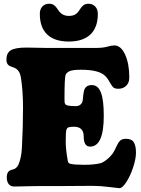

<svg xmlns="http://www.w3.org/2000/svg" viewBox="-20 -967 743 1010"><path d="M189.5 -894Q189.5 -918.9 203.1 -933.1Q216.8 -947.3 238.3 -947.3Q254.4 -947.3 264.4 -939.9Q274.4 -932.6 284.7 -916.5Q304.7 -883.3 341.8 -883.3Q363.3 -883.3 376 -891.1Q388.7 -898.9 399.4 -916.5Q408.7 -931.6 419.2 -939.5Q429.7 -947.3 445.3 -947.3Q466.8 -947.3 480.7 -932.9Q494.6 -918.5 494.6 -894Q494.6 -822.3 455.3 -785.4Q416 -748.5 341.8 -748.5Q267.6 -748.5 228.5 -785.4Q189.5 -822.3 189.5 -894ZM182.1 11.7Q160.6 11.7 118.7 12.9Q76.7 14.2 55.7 14.2Q34.7 14.2 25.1 0.5Q15.6 -13.2 15.6 -32.2Q15.6 -51.3 22.2 -61.3Q28.8 -71.3 44.9 -74.7Q67.4 -79.6 76.7 -100.1Q92.3 -135.7 95.2 -189Q101.1 -298.3 101.1 -399.9Q101.1 -489.7 89.8 -560.1Q84.5 -592.3 64.9 -605.5Q58.6 -609.9 45.4 -614.3Q32.2 -618.7 27.3 -622.1Q13.7 -631.8 13.7 -653.3Q13.7 -688.5 37.1 -702.6Q60.5 -716.8 119.6 -716.8Q137.2 -716.8 173.3 -715.8Q209.5 -714.8 224.6 -714.8H481.9Q521.5 -714.8 543.9 -721.4Q566.4 -728 581.5 -728Q616.2 -728 638.2 -679.7Q660.2 -631.3 660.2 -559.1Q660.2 -531.7 644 -515.9Q627.9 -500 602.1 -500Q584 -500 575.7 -507.8Q567.4 -515.6 551.8 -543.5Q540 -563.5 524.4 -575Q508.8 -586.4 481.9 -592.8Q452.6 -600.1 404.3 -600.1Q361.8 -600.1 345.2 -592.3Q328.6 -584.5 324.7 -571.3Q319.3 -554.2 319.3 -449.2Q319.3 -435.1 319.8 -429.4Q320.3 -423.8 323.5 -419.2Q326.7 -414.6 333.5 -412.6Q348.1 -408.7 378.9 -408.7Q395 -408.7 404.8 -418.2Q414.6 -427.7 415.5 -442.4Q417.5 -466.8 420.9 -485.4Q427.7 -519.5 462.9 -519.5Q495.6 -519.5 510.7 -480.7Q525.9 -441.9 525.9 -357.9Q525.9 -195.8 454.1 -195.8Q420.4 -195.8 420.4 -248.5Q420.4 -300.3 369.6 -300.3Q349.1 -300.3 341.1 -297.4Q333 -294.4 329.6 -285.2Q325.7 -274.4 325.7 -223.1Q325.7 -180.7 336.4 -122.1Q337.9 -113.3 341.1 -109.9Q344.2 -106.4 354 -104.5Q375.5 -100.1 424.3 -100.1Q472.7 -100.1 506.8 -107.9Q521.5 -111.3 541 -127Q560.5 -142.6 574.2 -161.6Q581.5 -172.4 591.8 -195.3Q602.1 -218.3 612.3 -227.5Q622.6 -236.8 643.1 -236.8Q673.3 -236.8 684.3 -217.8Q695.3 -198.7 695.3 -164.6Q695.3 -132.3 680.7 -87.4Q666 -42.5 645 -9.8Q624 22.9 607.9 22.9Q602.5 22.9 554.7 16.8Q506.8 10.7 466.8 10.7Q435.5 10.7 382.6 11.2Q329.6 11.7 310.5 11.7Z"/></svg>

Font: Cooper* Black
Style: Regular
Weight: 900
Designer: Owen Earl
Foundry: indestructible type*
Version: Version 0.001